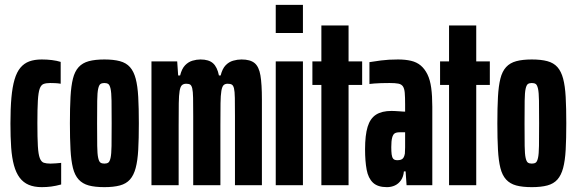

<svg xmlns="http://www.w3.org/2000/svg" viewBox="-20 -763 2376 791"><path d="M152 8Q121 8 98.5 -1.5Q76 -11 61 -31Q46 -51 37.5 -82Q29 -113 26 -155.5Q23 -198 23 -254Q23 -316 27 -360.5Q31 -405 40 -435.5Q49 -466 64 -484Q79 -502 100.5 -510Q122 -518 152 -518Q174 -518 194 -515.5Q214 -513 230 -508V-418Q219 -420 207 -420.5Q195 -421 187 -421Q170 -421 159.5 -417Q149 -413 143.5 -397.5Q138 -382 136 -348.5Q134 -315 134 -256Q134 -195 136 -161Q138 -127 144 -111.5Q150 -96 160.5 -92.5Q171 -89 188 -89Q198 -89 209.5 -90Q221 -91 232 -92V-3Q210 3 191 5.5Q172 8 152 8Z M410 8Q371 8 345.5 1Q320 -6 304 -23.5Q288 -41 280.5 -71Q273 -101 270.5 -146.5Q268 -192 268 -255Q268 -319 270.5 -364Q273 -409 280.5 -439Q288 -469 304 -486.5Q320 -504 346 -511Q372 -518 410 -518Q448 -518 474 -511Q500 -504 515.5 -486.5Q531 -469 539 -439Q547 -409 549.5 -363.5Q552 -318 552 -255Q552 -191 549.5 -146Q547 -101 539 -71Q531 -41 515.5 -23.5Q500 -6 474 1Q448 8 410 8ZM410 -89Q420 -89 426 -93Q432 -97 435.5 -112.5Q439 -128 439.5 -162Q440 -196 440 -255Q440 -314 439.5 -348Q439 -382 435.5 -397.5Q432 -413 426 -417Q420 -421 410 -421Q400 -421 394 -417Q388 -413 384.5 -397.5Q381 -382 380.5 -348Q380 -314 380 -255Q380 -196 380.5 -162Q381 -128 384.5 -112.5Q388 -97 394 -93Q400 -89 410 -89Z M604 0V-510H710L714 -452H722Q729 -480 742.5 -494Q756 -508 773 -513Q790 -518 806 -518Q840 -518 857.5 -502.5Q875 -487 882 -452H889Q896 -480 909.5 -494Q923 -508 940.5 -513Q958 -518 975 -518Q1011 -518 1029 -503Q1047 -488 1053 -452Q1059 -416 1059 -353V0H948V-284Q948 -332 947.5 -359.5Q947 -387 944 -399Q941 -411 935 -414.5Q929 -418 918 -418Q907 -418 901 -412Q895 -406 892 -388.5Q889 -371 888.5 -337Q888 -303 888 -246V0H776V-284Q776 -332 775.5 -359.5Q775 -387 772 -399Q769 -411 763.5 -414.5Q758 -418 747 -418Q736 -418 729.5 -412Q723 -406 720 -388.5Q717 -371 716.5 -337Q716 -303 716 -246V0Z M1116 -627V-743H1228V-627ZM1116 0V-510H1228V0Z M1304 0V-413H1267V-510H1304V-658H1416V-510H1472V-413H1416V0Z M1574 8Q1536 8 1516.5 -10.5Q1497 -29 1490.5 -64Q1484 -99 1484 -148Q1484 -206 1494.5 -240.5Q1505 -275 1529 -290.5Q1553 -306 1593 -306Q1600 -306 1608.5 -305.5Q1617 -305 1624.5 -304.5Q1632 -304 1638.5 -303.5Q1645 -303 1649 -303V-333Q1649 -363 1647.5 -380.5Q1646 -398 1640 -407Q1634 -416 1621 -418.5Q1608 -421 1585 -421Q1566 -421 1550 -420.5Q1534 -420 1522 -419Q1510 -418 1502 -417V-507Q1519 -510 1550 -514Q1581 -518 1620 -518Q1650 -518 1673.5 -512.5Q1697 -507 1713.5 -493Q1730 -479 1741 -456.5Q1752 -434 1756.5 -401Q1761 -368 1761 -323V0H1655L1651 -57H1644Q1642 -35 1632 -20.5Q1622 -6 1607 1Q1592 8 1574 8ZM1617 -103Q1625 -103 1631.5 -105Q1638 -107 1642 -113Q1646 -119 1648 -130Q1649 -142 1649 -156Q1649 -170 1649 -188V-218H1626Q1613 -218 1606 -213.5Q1599 -209 1595.5 -195.5Q1592 -182 1592 -157Q1592 -139 1593.5 -127Q1595 -115 1600 -109Q1605 -103 1617 -103Z M1830 0V-413H1793V-510H1830V-658H1942V-510H1998V-413H1942V0Z M2171 8Q2132 8 2106.5 1Q2081 -6 2065 -23.5Q2049 -41 2041.5 -71Q2034 -101 2031.5 -146.5Q2029 -192 2029 -255Q2029 -319 2031.5 -364Q2034 -409 2041.5 -439Q2049 -469 2065 -486.5Q2081 -504 2107 -511Q2133 -518 2171 -518Q2209 -518 2235 -511Q2261 -504 2276.5 -486.5Q2292 -469 2300 -439Q2308 -409 2310.5 -363.5Q2313 -318 2313 -255Q2313 -191 2310.5 -146Q2308 -101 2300 -71Q2292 -41 2276.5 -23.5Q2261 -6 2235 1Q2209 8 2171 8ZM2171 -89Q2181 -89 2187 -93Q2193 -97 2196.5 -112.5Q2200 -128 2200.5 -162Q2201 -196 2201 -255Q2201 -314 2200.5 -348Q2200 -382 2196.5 -397.5Q2193 -413 2187 -417Q2181 -421 2171 -421Q2161 -421 2155 -417Q2149 -413 2145.5 -397.5Q2142 -382 2141.5 -348Q2141 -314 2141 -255Q2141 -196 2141.5 -162Q2142 -128 2145.5 -112.5Q2149 -97 2155 -93Q2161 -89 2171 -89Z"/></svg>

Font: Saira UltraCondensed ExtraBold
Style: Regular
Weight: 800
Width: 1
Designer: Hector Gatti with collaboration of the Omnibus-Type team
Foundry: Omnibus-Type
Version: Version 1.101